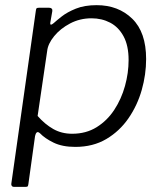

<svg xmlns="http://www.w3.org/2000/svg" viewBox="-20 -560 634 745"><path d="M33 165Q28 165 25.5 161Q23 157 24 152L119 -518Q120 -526 122 -528Q124 -530 133 -530H170Q177 -530 180.5 -526.5Q184 -523 183 -517L175 -471Q174 -465 177.5 -464.5Q181 -464 188 -470Q199 -480 220 -496.5Q241 -513 274.5 -526.5Q308 -540 355 -540Q439 -540 493 -487.5Q547 -435 547 -331Q547 -271 530 -211Q513 -151 478.5 -101Q444 -51 392.5 -20.5Q341 10 272 10Q222 10 188 -6.5Q154 -23 135 -43Q127 -50 122.5 -46Q118 -42 116 -32L90 155Q89 161 87.5 163Q86 165 80 165H33ZM260 -41Q314 -41 355 -66.5Q396 -92 423.5 -134Q451 -176 465 -226.5Q479 -277 479 -327Q479 -383 459.5 -419Q440 -455 407.5 -472Q375 -489 335 -489Q290 -489 252 -469Q214 -449 190 -419.5Q166 -390 163 -362L126 -110Q154 -78 186.5 -59.5Q219 -41 260 -41Z"/></svg>

Font: Libre Franklin Light
Style: Italic
Weight: 300
Italic angle: -8°
Designer: Pablo Impallari, Rodrigo Fuenzalida, Nhung Nguyen
Foundry: Impallari Type
Version: Version 3.000